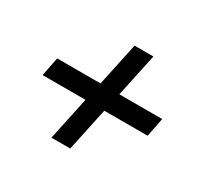

<svg xmlns="http://www.w3.org/2000/svg" viewBox="-108 -657 797 760"><g transform="rotate(30 290.0 -277.0)"><path d="M204 -37 246 -234H50L67 -320H265L307 -517H393L351 -320H547L530 -234H332L290 -37Z"/></g></svg>

Font: Sometype Mono SemiBold
Style: Italic
Weight: 600
Italic angle: -12°
Designer: Ryoichi Tsunekawa
Foundry: Dharma Type
Version: Version 1.001